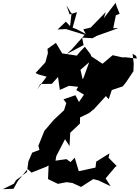

<svg xmlns="http://www.w3.org/2000/svg" viewBox="-54 -1242 994 1367"><path d="M920 -825 843 -834H815L748 -849L676 -788L596 -841L591 -855L550 -909L517 -875L493 -846L389 -862L344 -937L284 -894L287 -864L269 -798L199 -722L220 -712L278 -696L211 -607L233 -644L315 -645L359 -694L372 -602L438 -631L548 -619L519 -745L581 -799L541 -689L489 -601L544 -568L508 -516L483 -564L398 -535L418 -508L402 -457L328 -388L262 -310C248 -275 233 -239 219 -204L227 -175L175 -155L148 -92L138 -17L60 41L45 66L-34 105L42 102L73 47L143 -39L170 -13L276 -55L292 -64L288 33L358 67L421 55L462 61L523 89L610 33L648 43L734 84L698 28L769 -56L778 -59L719 -119L725 -150L631 -91L626 -49L507 -23L478 -119L448 -88L419 -109L341 -98L347 -131L409 -251L441 -202L446 -297L515 -362L516 -406L580 -437L616 -466L700 -558L720 -536L742 -601L820 -627L844 -657L896 -735L898 -789L890 -859L915 -844ZM456 -1152 445 -1056 415 -1088 356 -1032 416 -1035 549 -994 458 -892 422 -858 541 -921 531 -974 605 -970 633 -986 789 -1042 752 -1041 771 -1133 798 -1144 776 -1198 769 -1222 685 -1112 699 -1156 592 -1046 539 -1033 557 -1000 488 -1036 463 -1045 494 -1156 442 -1139 419 -1204 470 -1121Z"/></svg>

Font: Hussar Lance
Style: ExBdObl
Weight: 700
Foundry: Cannot Into Space Fonts, PlusOne Fonts
Version: Version 2.270